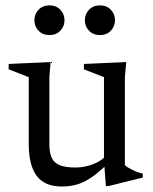

<svg xmlns="http://www.w3.org/2000/svg" viewBox="-20 -668 558 698"><path d="M159.5 -143Q159.5 -112 168.2 -93.8Q177 -75.5 197.8 -67.2Q218.5 -59 254 -59Q288.5 -59 320.8 -72Q353 -85 366.5 -104.5L384.5 -86Q358 -59 335.5 -40.5Q313 -22 292.2 -10.8Q271.5 0.5 250 5.2Q228.5 10 204 10Q142.5 10 113.5 -28.5Q84.5 -67 84.5 -144V-387.5L11.5 -416V-435.5L164 -442.5L159.5 -388.5ZM365 8.5 358 -83V-387.5L285 -416V-435.5L439 -442.5L434 -388.5V-68Q438.5 -63 446.2 -58.5Q454 -54 463.2 -49.5Q472.5 -45 481.8 -41.8Q491 -38.5 499 -37V-22.5L374 8.5ZM160 -540.5Q135.5 -540.5 120.2 -556.2Q105 -572 105 -594.5Q105 -617 120.2 -632.8Q135.5 -648.5 160 -648.5Q184 -648.5 199.2 -632.8Q214.5 -617 214.5 -594.5Q214.5 -572 199.2 -556.2Q184 -540.5 160 -540.5ZM343 -540.5Q319 -540.5 303.8 -556.2Q288.5 -572 288.5 -594.5Q288.5 -617 303.8 -632.8Q319 -648.5 343 -648.5Q367.5 -648.5 382.8 -632.8Q398 -617 398 -594.5Q398 -572 382.8 -556.2Q367.5 -540.5 343 -540.5Z"/></svg>

Font: Newsreader 24pt
Style: Regular
Weight: 400
Designer: Hugues Gentile
Foundry: Production Type
Version: Version 1.003